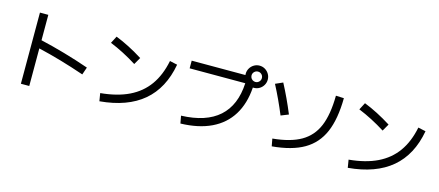

<svg xmlns="http://www.w3.org/2000/svg" viewBox="-57 -1434 4802 2100"><g transform="rotate(15 2344.0 -384.5)"><path d="M305.7 -376.5V48.8H210.9V-756.8H305.7V-469.2Q438 -439 582.3 -397.5Q726.6 -356 862.3 -308.6L833 -223.6Q553.2 -319.3 305.7 -376.5Z M1721.7 -613.3 1807.6 -594.7Q1757.8 -317.9 1578.9 -166.7Q1399.9 -15.6 1089.8 11.7L1075.2 -77.1Q1263.7 -94.7 1395.5 -158.4Q1527.3 -222.2 1607.9 -335Q1688.5 -447.8 1721.7 -613.3ZM1046.9 -638.7 1088.9 -719.7Q1240.2 -660.2 1398.4 -560.5L1352.5 -480.5Q1200.7 -576.2 1046.9 -638.7Z M2580.1 -591.8H1950.2V-678.7H2558.6L2557.6 -692.4Q2557.6 -726.6 2574.5 -755.4Q2591.3 -784.2 2619.9 -801.3Q2648.4 -818.4 2682.6 -818.4Q2716.8 -818.4 2745.4 -801.3Q2773.9 -784.2 2790.8 -755.4Q2807.6 -726.6 2807.6 -692.4Q2807.6 -658.7 2790.8 -629.9Q2773.9 -601.1 2745.4 -584.2Q2716.8 -567.4 2682.6 -567.4L2672.4 -567.9Q2659.7 -383.3 2579.8 -254.4Q2500 -125.5 2356.2 -56.6Q2212.4 12.2 2008.8 17.6L1993.2 -67.4Q2272.9 -76.7 2420.2 -208.3Q2567.4 -339.8 2580.1 -591.8ZM2741.2 -692.4Q2741.2 -716.8 2724.1 -733.9Q2707 -751 2682.6 -751Q2658.7 -751 2641.4 -733.9Q2624 -716.8 2624 -692.4Q2624 -672.4 2636.2 -656.7Q2648.4 -641.1 2667.5 -635.7H2674.8V-634.3L2682.6 -633.8Q2707 -633.8 2724.1 -651.1Q2741.2 -668.5 2741.2 -692.4Z M3573.2 -716.8 3664.1 -712.9Q3661.6 -475.6 3597.2 -326.2Q3532.7 -176.8 3396.7 -98.1Q3260.7 -19.5 3038.1 0L3022.5 -84Q3223.1 -103 3342 -171.6Q3460.9 -240.2 3515.9 -371.3Q3570.8 -502.4 3573.2 -716.8ZM2895.5 -669.9 2979.5 -707Q3059.1 -556.6 3129.9 -384.8L3043.9 -350.6Q2975.6 -517.1 2895.5 -669.9Z M4534.2 -613.3 4620.1 -594.7Q4570.3 -317.9 4391.4 -166.7Q4212.4 -15.6 3902.3 11.7L3887.7 -77.1Q4076.2 -94.7 4208 -158.4Q4339.8 -222.2 4420.4 -335Q4501 -447.8 4534.2 -613.3ZM3859.4 -638.7 3901.4 -719.7Q4052.7 -660.2 4210.9 -560.5L4165 -480.5Q4013.2 -576.2 3859.4 -638.7Z"/></g></svg>

Font: Pretendard Medium
Style: Regular
Weight: 500
Designer: Base glyphs from Inter by Rasmus Andersson; Hangeul glyphs from Noto Sans CJK(Source Han Sans) by Jang Soo-young and Kan
Foundry: Kil Hyung-jin
Version: Version 1.309